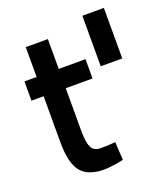

<svg xmlns="http://www.w3.org/2000/svg" viewBox="-130 -785 777 889"><g transform="rotate(-20 258.0 -340.0)"><path d="M192 -403V-190Q192 -136 204 -111.5Q216 -87 247 -87Q258 -87 271 -87Q284 -87 295 -88Q308 -89 322 -90L327 -1Q310 3 293 6Q279 8 262 10Q245 12 232 12Q152 12 117.5 -31Q83 -74 83 -175V-403H23V-498H83V-645H192V-498H324V-403ZM485 -443H379V-692H485Z"/></g></svg>

Font: Panefresco 750wt
Style: Regular
Weight: 750
Foundry: Campivisivi & Chank Co
Version: Version 1.000